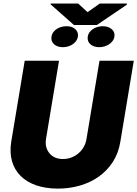

<svg xmlns="http://www.w3.org/2000/svg" viewBox="-20 -1077 790 1105"><path d="M44.7 -261.4 122.2 -727.3H319.6L245 -278.4Q236.9 -228.7 264.6 -195Q291.9 -161.9 342.3 -161.9Q367.9 -161.9 390.8 -170.6Q413.7 -179.3 431.8 -194.8Q449.9 -210.2 462 -231.5Q474.1 -252.8 478 -278.4L552.6 -727.3H750L672.6 -261.4Q661.9 -195 628.9 -144.4Q595.9 -93.8 547.4 -59.8Q498.9 -25.9 438.9 -8.7Q378.9 8.5 313.9 8.5Q243.3 8.5 188.7 -10.3Q134.2 -29.1 98.9 -64.1Q63.6 -99.1 49.2 -149.1Q34.8 -199.2 44.7 -261.4ZM272 -1056.8H429.7L483.7 -1007.1L554.7 -1056.8H710.9L709.5 -1049.7L537.6 -933.2H405.5L270.6 -1052.6ZM485.1 -866.5Q487.6 -881.4 496.3 -892.6Q505 -903.8 517 -911.2Q529.1 -918.7 543.5 -922.4Q557.9 -926.1 571.7 -926.1Q602.6 -926.1 622.9 -909.1Q642.4 -892.8 638.5 -866.5Q636 -851.6 627.3 -840.2Q618.6 -828.8 606.4 -821.2Q594.1 -813.6 579.9 -809.5Q565.7 -805.4 551.8 -805.4Q534.8 -805.4 521.3 -810.2Q507.8 -815 499.1 -823.2Q490.4 -831.3 486.7 -842.5Q483 -853.7 485.1 -866.5ZM276.3 -866.5Q278.8 -881.4 287.5 -892.6Q296.2 -903.8 308.1 -911.2Q320 -918.7 334.2 -922.4Q348.4 -926.1 361.5 -926.1Q378.6 -926.1 391.3 -922.1Q404.1 -918 413.7 -908.7Q432.5 -890.6 428.3 -866.5Q425.8 -851.6 417.1 -840Q408.4 -828.5 396.5 -820.8Q384.6 -813.2 370.2 -809.3Q355.8 -805.4 341.6 -805.4Q325.6 -805.4 312.5 -810Q299.4 -814.6 290.7 -822.6Q282 -830.6 278.1 -842Q274.1 -853.3 276.3 -866.5Z"/></svg>

Font: Inter P Black
Style: Italic
Weight: 900
Italic angle: -9.40001°
Designer: Rasmus Andersson
Foundry: rsms
Version: Version 3.018;git-588b23468